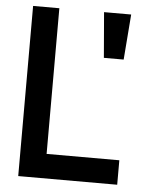

<svg xmlns="http://www.w3.org/2000/svg" viewBox="-54 -802 730 860"><g transform="rotate(5 311.0 -372.5)"><path d="M60 -755H178V-100H505V10H60ZM379 -755H501L485 -551H396Z"/></g></svg>

Font: BLUETTI 2.0 Medium
Style: Italic
Weight: 500
Designer: Stijn de Vries
Foundry: tokotype
Version: Version 2.005;October 31, 2023;FontCreator 14.0.0.2814 64-bi